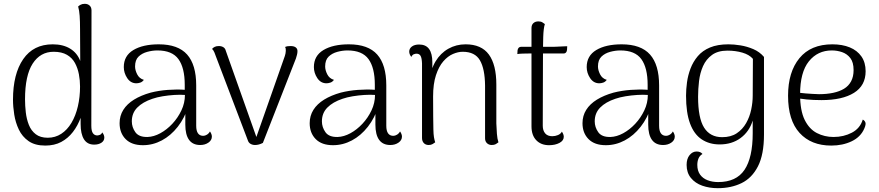

<svg xmlns="http://www.w3.org/2000/svg" viewBox="-20 -749 4602 1005"><path d="M217 13Q163 13 129.5 -10.5Q96 -34 78.5 -71Q61 -108 54.5 -149.5Q48 -191 48 -227Q48 -362 101.5 -439.5Q155 -517 256 -517Q310 -517 347 -494.5Q384 -472 400 -430L399 -597Q399 -636 397 -665.5Q395 -695 389 -715Q394 -720 402.5 -724.5Q411 -729 424 -729Q439 -729 449 -720Q459 -711 459 -694L458 -91Q458 -63 466.5 -51.5Q475 -40 489 -40Q494 -40 502.5 -43Q511 -46 515 -56Q521 -49 523.5 -42Q526 -35 526 -29Q526 -12 511 -2Q496 8 473 8Q437 8 419.5 -20Q402 -48 402 -100V-205L424 -224Q418 -176 402.5 -133.5Q387 -91 361.5 -58Q336 -25 300.5 -6Q265 13 217 13ZM230 -28Q269 -28 300.5 -48.5Q332 -69 354 -106Q376 -143 387.5 -192Q399 -241 399 -296Q399 -328 393 -360Q387 -392 372.5 -419Q358 -446 330.5 -462Q303 -478 261 -478Q191 -478 151 -416Q111 -354 111 -229Q111 -196 115 -161Q119 -126 131 -95.5Q143 -65 167 -46.5Q191 -28 230 -28Z M1028 10Q989 10 969.5 -17Q950 -44 950 -97V-204L966 -194Q947 -132 910.5 -85.5Q874 -39 827 -14Q780 11 728 11Q669 11 637.5 -21Q606 -53 606 -104Q606 -143 625.5 -174Q645 -205 681.5 -227.5Q718 -250 768 -264Q811 -275 858.5 -278.5Q906 -282 947 -279V-305Q947 -394 914 -439.5Q881 -485 804 -485Q778 -485 750.5 -477.5Q723 -470 705 -452.5Q687 -435 687 -401Q687 -382 698 -360Q709 -338 733 -331Q725 -320 714 -316.5Q703 -313 694 -313Q664 -313 646 -340Q628 -367 628 -398Q628 -457 678 -487Q728 -517 811 -517Q912 -517 959.5 -463.5Q1007 -410 1007 -302V-91Q1007 -38 1044 -38Q1053 -38 1063 -44Q1073 -50 1079 -61Q1084 -54 1086.5 -47Q1089 -40 1089 -34Q1089 -15 1071 -2.5Q1053 10 1028 10ZM752 -32Q785 -33 819 -51.5Q853 -70 882 -101Q911 -132 929.5 -171Q948 -210 948 -252Q924 -254 892.5 -252Q861 -250 831 -245Q801 -240 778 -232Q727 -215 698.5 -186Q670 -157 670 -114Q670 -83 688.5 -57Q707 -31 752 -32Z M1315 10Q1302 10 1291.5 4Q1281 -2 1277 -15L1110 -454Q1108 -461 1102.5 -474Q1097 -487 1090 -493Q1096 -500 1104.5 -504Q1113 -508 1126 -508Q1139 -508 1149 -502Q1159 -496 1162 -483L1328 -15H1316L1471 -456Q1473 -462 1474.5 -469.5Q1476 -477 1476 -483Q1476 -489 1475.5 -494Q1475 -499 1472 -503Q1479 -506 1485.5 -507Q1492 -508 1501 -508Q1519 -508 1528.5 -500.5Q1538 -493 1537 -479Q1537 -472 1534.5 -462Q1532 -452 1529 -443L1356 -1Q1335 10 1315 10Z M2023 10Q1984 10 1964.5 -17Q1945 -44 1945 -97V-204L1961 -194Q1942 -132 1905.5 -85.5Q1869 -39 1822 -14Q1775 11 1723 11Q1664 11 1632.5 -21Q1601 -53 1601 -104Q1601 -143 1620.5 -174Q1640 -205 1676.5 -227.5Q1713 -250 1763 -264Q1806 -275 1853.5 -278.5Q1901 -282 1942 -279V-305Q1942 -394 1909 -439.5Q1876 -485 1799 -485Q1773 -485 1745.5 -477.5Q1718 -470 1700 -452.5Q1682 -435 1682 -401Q1682 -382 1693 -360Q1704 -338 1728 -331Q1720 -320 1709 -316.5Q1698 -313 1689 -313Q1659 -313 1641 -340Q1623 -367 1623 -398Q1623 -457 1673 -487Q1723 -517 1806 -517Q1907 -517 1954.5 -463.5Q2002 -410 2002 -302V-91Q2002 -38 2039 -38Q2048 -38 2058 -44Q2068 -50 2074 -61Q2079 -54 2081.5 -47Q2084 -40 2084 -34Q2084 -15 2066 -2.5Q2048 10 2023 10ZM1747 -32Q1780 -33 1814 -51.5Q1848 -70 1877 -101Q1906 -132 1924.5 -171Q1943 -210 1943 -252Q1919 -254 1887.5 -252Q1856 -250 1826 -245Q1796 -240 1773 -232Q1722 -215 1693.5 -186Q1665 -157 1665 -114Q1665 -83 1683.5 -57Q1702 -31 1747 -32Z M2224 10Q2208 10 2198.5 0Q2189 -10 2189 -27V-417Q2188 -445 2181.5 -456.5Q2175 -468 2160 -468Q2154 -468 2146 -465Q2138 -462 2133 -451Q2122 -465 2122 -479Q2122 -495 2136 -505.5Q2150 -516 2174 -516Q2209 -516 2226 -492.5Q2243 -469 2243 -423V-339L2229 -325Q2234 -385 2260 -428Q2286 -471 2327 -494Q2368 -517 2417 -517Q2500 -517 2539 -463.5Q2578 -410 2578 -306V-103Q2579 -75 2581 -48.5Q2583 -22 2589 -4Q2583 1 2575 5.5Q2567 10 2554 10Q2539 10 2529 0.5Q2519 -9 2519 -25V-301Q2518 -389 2492 -433.5Q2466 -478 2402 -478Q2378 -478 2351 -466.5Q2324 -455 2300.5 -428Q2277 -401 2262 -355.5Q2247 -310 2247 -244Q2247 -179 2247.5 -138Q2248 -97 2248.5 -71.5Q2249 -46 2251.5 -31Q2254 -16 2258 -4Q2253 0 2244.5 5Q2236 10 2224 10Z M2854 11Q2812 11 2787 -15Q2762 -41 2762 -88V-602Q2762 -619 2772 -628Q2782 -637 2798 -637Q2811 -637 2819 -632Q2827 -627 2832 -623Q2825 -602 2823.5 -556Q2822 -510 2822 -427L2821 -91Q2821 -66 2833.5 -51Q2846 -36 2871 -36Q2886 -36 2900.5 -42Q2915 -48 2921 -60Q2926 -53 2928.5 -46Q2931 -39 2931 -33Q2931 -13 2908.5 -1Q2886 11 2854 11ZM2688 -466 2689 -485Q2690 -494 2695 -499Q2700 -504 2707 -504H2878Q2882 -504 2892 -504.5Q2902 -505 2913.5 -505.5Q2925 -506 2935 -506.5Q2945 -507 2949 -507L2948 -488Q2947 -479 2942.5 -474Q2938 -469 2931 -469H2748Q2738 -469 2718 -468.5Q2698 -468 2688 -466Z M3451 10Q3412 10 3392.5 -17Q3373 -44 3373 -97V-204L3389 -194Q3370 -132 3333.5 -85.5Q3297 -39 3250 -14Q3203 11 3151 11Q3092 11 3060.5 -21Q3029 -53 3029 -104Q3029 -143 3048.5 -174Q3068 -205 3104.5 -227.5Q3141 -250 3191 -264Q3234 -275 3281.5 -278.5Q3329 -282 3370 -279V-305Q3370 -394 3337 -439.5Q3304 -485 3227 -485Q3201 -485 3173.5 -477.5Q3146 -470 3128 -452.5Q3110 -435 3110 -401Q3110 -382 3121 -360Q3132 -338 3156 -331Q3148 -320 3137 -316.5Q3126 -313 3117 -313Q3087 -313 3069 -340Q3051 -367 3051 -398Q3051 -457 3101 -487Q3151 -517 3234 -517Q3335 -517 3382.5 -463.5Q3430 -410 3430 -302V-91Q3430 -38 3467 -38Q3476 -38 3486 -44Q3496 -50 3502 -61Q3507 -54 3509.5 -47Q3512 -40 3512 -34Q3512 -15 3494 -2.5Q3476 10 3451 10ZM3175 -32Q3208 -33 3242 -51.5Q3276 -70 3305 -101Q3334 -132 3352.5 -171Q3371 -210 3371 -252Q3347 -254 3315.5 -252Q3284 -250 3254 -245Q3224 -240 3201 -232Q3150 -215 3121.5 -186Q3093 -157 3093 -114Q3093 -83 3111.5 -57Q3130 -31 3175 -32Z M3737 236Q3693 236 3656 223Q3619 210 3596.5 182.5Q3574 155 3574 114Q3574 82 3589.5 63Q3605 44 3626 44Q3647 44 3657 57Q3642 66 3636 81Q3630 96 3630 114Q3630 145 3644.5 165Q3659 185 3684 194.5Q3709 204 3739 204Q3834 204 3877 140Q3920 76 3920 -52Q3920 -66 3920 -83.5Q3920 -101 3920 -118Q3902 -60 3856.5 -26.5Q3811 7 3747 7Q3693 7 3653 -19.5Q3613 -46 3592 -102.5Q3571 -159 3571 -248Q3571 -281 3576 -318Q3581 -355 3594.5 -390.5Q3608 -426 3632.5 -455Q3657 -484 3696.5 -500.5Q3736 -517 3793 -517Q3822 -517 3856 -511.5Q3890 -506 3923 -492Q3956 -478 3979 -451V-45Q3979 60 3947.5 121.5Q3916 183 3861.5 209.5Q3807 236 3737 236ZM3760 -31Q3806 -31 3836.5 -51.5Q3867 -72 3885.5 -104.5Q3904 -137 3912 -175Q3920 -213 3920 -248L3921 -441Q3902 -463 3866 -473.5Q3830 -484 3788 -484Q3738 -484 3707 -461.5Q3676 -439 3660 -403Q3644 -367 3639 -324.5Q3634 -282 3634 -242Q3634 -131 3665.5 -81Q3697 -31 3760 -31Z M4331 13Q4226 13 4165.5 -53Q4105 -119 4105 -248Q4105 -372 4164.5 -444.5Q4224 -517 4337 -517Q4389 -517 4428 -501Q4467 -485 4489 -453.5Q4511 -422 4511 -376Q4511 -301 4450 -263Q4389 -225 4280 -225Q4237 -225 4202 -228.5Q4167 -232 4132 -239L4133 -268Q4160 -263 4197 -260Q4234 -257 4267 -256Q4307 -256 4340.5 -263Q4374 -270 4398 -284.5Q4422 -299 4435 -323.5Q4448 -348 4448 -382Q4448 -423 4431 -445Q4414 -467 4388 -476Q4362 -485 4334 -485Q4260 -485 4214 -428Q4168 -371 4168 -255Q4168 -170 4192 -121.5Q4216 -73 4256 -52.5Q4296 -32 4343 -32Q4396 -32 4439 -54.5Q4482 -77 4496 -123Q4505 -119 4509.5 -109Q4514 -99 4504 -76Q4485 -32 4438 -9.5Q4391 13 4331 13Z"/></svg>

Font: Arima Thin Light
Style: Regular
Weight: 300
Version: Version 1.100